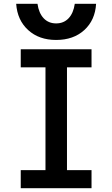

<svg xmlns="http://www.w3.org/2000/svg" viewBox="-20 -989 590 1009"><path d="M89 0V-95H219V-635H89V-730H461V-635H332V-95H461V0ZM275 -779Q185 -779 128 -831Q71 -883 65 -969H177Q184 -920 209.5 -893Q235 -866 275 -866Q315 -866 340.5 -893Q366 -920 373 -969H485Q480 -883 423 -831Q366 -779 275 -779Z"/></svg>

Font: M PLUS Code Latin SemiExpanded Medium
Style: Regular
Weight: 500
Width: 6
Designer: Coji Morishita
Foundry: UNDERFOREST DESIGN
Version: Version 1.002; ttfautohint (v1.8.3)